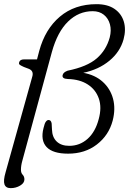

<svg xmlns="http://www.w3.org/2000/svg" viewBox="-23 -744 635 944"><path d="M4.5 103 135.5 -366.5Q144.5 -396 117.5 -406L95 -414.5Q82.5 -420 75.5 -424.5Q68.5 -429 71 -437Q74.5 -452 95 -452H159L170 -494Q199 -601 271.5 -662.2Q344 -723.5 451.5 -723.5Q506 -723.5 540 -700.2Q574 -677 585.8 -637.8Q597.5 -598.5 584.5 -550.5Q567.5 -489 515 -445.5Q462.5 -402 386.5 -386Q444 -376 481.8 -342Q519.5 -308 532.8 -258.5Q546 -209 531 -151Q512 -79 453.5 -33.8Q395 11.5 312 11.5Q236.5 11.5 206 -21.2Q175.5 -54 191 -114.5Q196.5 -138.5 202.8 -146.2Q209 -154 215.5 -154Q228.5 -154 231 -136.5L232.5 -108Q233.5 -69.5 255.8 -48.2Q278 -27 317.5 -27Q369 -27 407.5 -61.2Q446 -95.5 462.5 -159Q478 -215.5 463 -259.2Q448 -303 408.8 -328.5Q369.5 -354 311 -355.5Q280.5 -356.5 285 -375Q288 -388.5 309.5 -396.5Q405.5 -416 452.5 -456.8Q499.5 -497.5 516.5 -560Q525.5 -595 517.5 -624.5Q509.5 -654 487.5 -671.5Q465.5 -689 433 -689Q364 -689 311.8 -638.2Q259.5 -587.5 232 -488L87 45.5Q80 70 80 90.5Q80 106.5 88.5 115.2Q97 124 97 138Q97 156 76 168.5Q55 181 29.5 181Q5.5 181 -1 162.5Q-7.5 144 4.5 103Z"/></svg>

Font: Fraunces 9pt S050 Light
Style: Italic
Weight: 300
Italic angle: -16°
Version: Version 1.000; ttfautohint (v1.8.3)